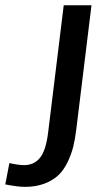

<svg xmlns="http://www.w3.org/2000/svg" viewBox="-111 -521 396 733"><path d="M-15.6 192.4Q-42 192.4 -90.8 183.1L-75.2 101.6Q-40 109.4 -19.5 109.4Q19.5 109.4 42 81.1Q64.5 52.7 72.8 -15.6L132.3 -501H238.3L180.2 -26.9Q175.8 10.3 168.5 39.6Q161.1 68.8 146.7 98.6Q132.3 128.4 111.8 147.9Q91.3 167.5 58.8 179.9Q26.4 192.4 -15.6 192.4Z"/></svg>

Font: Muli
Style: Semi-BoldItalic
Weight: 600
Italic angle: -7°
Designer: Vernon Adams
Foundry: newtypography
Version: Version 2.0; ttfautohint (v1.00rc1.2-2d82) -l 8 -r 50 -G 200